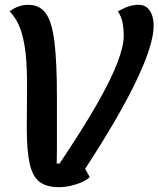

<svg xmlns="http://www.w3.org/2000/svg" viewBox="-20 -746 657 796"><path d="M224 30Q173 30 144 8Q115 -14 103 -68Q91 -122 91 -216Q91 -288 92 -359Q93 -430 89 -494Q85 -558 69.5 -610.5Q54 -663 20 -699Q56 -726 97 -726Q145 -726 170.5 -690Q196 -654 206 -570Q216 -486 216 -342Q216 -257 216 -206Q216 -155 216 -128.5Q216 -102 215.5 -89.5Q215 -77 215 -68H227Q323 -211 381.5 -313.5Q440 -416 466.5 -485.5Q493 -555 493 -597Q493 -628 488 -652.5Q483 -677 469 -699Q500 -716 518.5 -721Q537 -726 556 -726Q584 -726 600.5 -702.5Q617 -679 617 -638Q617 -601 599.5 -545Q582 -489 546.5 -414Q511 -339 457.5 -247Q404 -155 333 -46L352 -12Q340 0 318.5 9.5Q297 19 272 24.5Q247 30 224 30Z"/></svg>

Font: Lemonada
Style: Regular
Weight: 400
Designer: Mohamed Gaber (Arabic), Eduardo Tunni (Latin)
Foundry: Kief Type Foundry
Version: Version 4.005